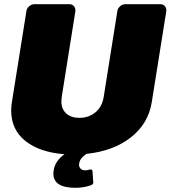

<svg xmlns="http://www.w3.org/2000/svg" viewBox="-20 -720 812 915"><path d="M33.3 -193.3Q33.3 -214.2 36.7 -233.3L105.8 -666.7Q107.5 -680 118.8 -690Q130 -700 144.2 -700H310.8Q323.3 -700 331.2 -691.7Q339.2 -683.3 339.2 -671.7V-666.7L274.2 -258.3Q272.5 -243.3 272.5 -237.5Q272.5 -200 295.8 -179.2Q319.2 -158.3 358.3 -158.3Q402.5 -158.3 434.6 -184.6Q466.7 -210.8 474.2 -258.3L539.2 -666.7Q540.8 -680 552.1 -690Q563.3 -700 577.5 -700H744.2Q756.7 -700 764.6 -691.7Q772.5 -683.3 772.5 -671.7V-666.7L703.3 -233.3Q686.7 -130 603.3 -65Q520 0 391.7 13.3Q360.8 34.2 357.5 58.3Q357.5 60 357.1 61.7Q356.7 63.3 356.7 65Q356.7 76.7 364.6 84.2Q372.5 91.7 385.8 91.7Q395 91.7 406.7 88.3Q408.3 87.5 411.7 87.5Q420 87.5 420.8 95.8L424.2 145.8Q424.2 146.7 425 148.3Q425 149.2 425 150L424.2 151.7Q423.3 158.3 414.2 162.5Q379.2 175 339.2 175Q234.2 175 234.2 106.7Q234.2 101.7 235.8 91.7Q242.5 46.7 287.5 15Q168.3 5.8 100.8 -48.3Q33.3 -102.5 33.3 -193.3Z"/></svg>

Font: BoonTook Mon
Style: Italic
Weight: 400
Italic angle: -9°
Designer: Sungsit Sawaiwan
Foundry: FontUni
Version: Version 3.0